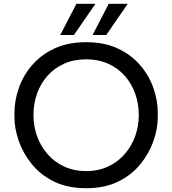

<svg xmlns="http://www.w3.org/2000/svg" viewBox="-20 -972 905 1010"><path d="M433 18Q335 18 264 -17Q193 -52 147 -109Q101 -166 78.5 -231Q56 -296 56 -356V-378Q56 -443 79 -509Q102 -575 149 -629.5Q196 -684 266.5 -717Q337 -750 433 -750Q529 -750 599.5 -717Q670 -684 717 -629.5Q764 -575 787 -509Q810 -443 810 -378V-356Q810 -296 787.5 -231Q765 -166 719 -109Q673 -52 602 -17Q531 18 433 18ZM433 -72Q497 -72 548.5 -96Q600 -120 636 -161.5Q672 -203 691 -255.5Q710 -308 710 -366Q710 -427 691 -480Q672 -533 636 -573.5Q600 -614 548.5 -637Q497 -660 433 -660Q369 -660 317.5 -637Q266 -614 230 -573.5Q194 -533 175 -480Q156 -427 156 -366Q156 -308 175 -255.5Q194 -203 230 -161.5Q266 -120 317.5 -96Q369 -72 433 -72ZM539 -788H467L552 -952H652ZM369 -788H297L382 -952H482Z"/></svg>

Font: Sora Variable
Style: Regular
Weight: 400
Designer: Jonathan Barnbrook, Julián Moncada
Foundry: Barnbrook Fonts
Version: Version 2.000